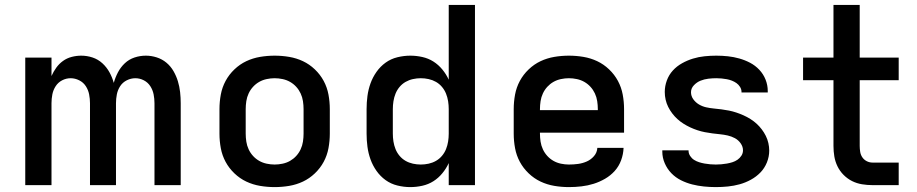

<svg xmlns="http://www.w3.org/2000/svg" viewBox="-20 -755 3740 783"><path d="M83 0V-520H190V-445Q198 -463 209.5 -479Q221 -495 237 -506.5Q253 -518 272.5 -523Q292 -528 311 -528Q335 -528 357.5 -520.5Q380 -513 397.5 -497Q415 -481 426.5 -460Q438 -439 444 -417Q450 -439 461 -460Q472 -481 489 -497Q506 -513 528.5 -520.5Q551 -528 575 -528Q597 -528 619 -521Q641 -514 658.5 -499.5Q676 -485 687.5 -465Q699 -445 705.5 -423.5Q712 -402 714.5 -379.5Q717 -357 717 -334V0H610V-334Q610 -352 606.5 -370Q603 -388 593 -403.5Q583 -419 566.5 -427.5Q550 -436 532 -436Q514 -436 497 -427.5Q480 -419 470 -403.5Q460 -388 456.5 -370Q453 -352 453 -334V0H347V-334Q347 -352 343.5 -370Q340 -388 330 -403.5Q320 -419 303 -427.5Q286 -436 268 -436Q250 -436 233.5 -427.5Q217 -419 207 -403.5Q197 -388 193.5 -370Q190 -352 190 -334V0Z M1100 8Q1070 8 1040.5 3Q1011 -2 984.5 -14.5Q958 -27 936 -48Q914 -69 900 -95Q886 -121 880.5 -150.5Q875 -180 875 -210V-310Q875 -340 880.5 -369.5Q886 -399 900 -425Q914 -451 936 -472Q958 -493 984.5 -505.5Q1011 -518 1040.5 -523Q1070 -528 1100 -528Q1130 -528 1159.5 -523Q1189 -518 1215.5 -505.5Q1242 -493 1264 -472Q1286 -451 1300 -425Q1314 -399 1319.5 -369.5Q1325 -340 1325 -310V-210Q1325 -180 1319.5 -150.5Q1314 -121 1300 -95Q1286 -69 1264 -48Q1242 -27 1215.5 -14.5Q1189 -2 1159.5 3Q1130 8 1100 8ZM1100 -84Q1116 -84 1132.5 -87.5Q1149 -91 1163 -99Q1177 -107 1188 -119Q1199 -131 1206 -146Q1213 -161 1215.5 -177.5Q1218 -194 1218 -210V-310Q1218 -326 1215.5 -342.5Q1213 -359 1206 -374Q1199 -389 1188 -401Q1177 -413 1163 -421Q1149 -429 1132.5 -432.5Q1116 -436 1100 -436Q1084 -436 1067.5 -432.5Q1051 -429 1037 -421Q1023 -413 1012 -401Q1001 -389 994 -374Q987 -359 984.5 -342.5Q982 -326 982 -310V-210Q982 -194 984.5 -177.5Q987 -161 994 -146Q1001 -131 1012 -119Q1023 -107 1037 -99Q1051 -91 1067.5 -87.5Q1084 -84 1100 -84Z M1653 8Q1627 8 1600.5 1.5Q1574 -5 1552.5 -20.5Q1531 -36 1515.5 -58Q1500 -80 1491 -105Q1482 -130 1478.5 -156.5Q1475 -183 1475 -210V-310Q1475 -337 1478.5 -363.5Q1482 -390 1491 -415Q1500 -440 1515.5 -462Q1531 -484 1552.5 -499.5Q1574 -515 1600.5 -521.5Q1627 -528 1653 -528Q1678 -528 1702.5 -522.5Q1727 -517 1747.5 -504Q1768 -491 1784 -471.5Q1800 -452 1810 -430V-735H1917V0H1810V-90Q1800 -68 1784 -48.5Q1768 -29 1747.5 -16Q1727 -3 1702.5 2.5Q1678 8 1653 8ZM1696 -84Q1712 -84 1728 -87.5Q1744 -91 1758 -99Q1772 -107 1782.5 -119.5Q1793 -132 1799 -147Q1805 -162 1807.5 -178Q1810 -194 1810 -210V-310Q1810 -326 1807.5 -342Q1805 -358 1799 -373Q1793 -388 1782.5 -400.5Q1772 -413 1758 -421Q1744 -429 1728 -432.5Q1712 -436 1696 -436Q1680 -436 1664 -432.5Q1648 -429 1634 -421Q1620 -413 1609.5 -400.5Q1599 -388 1593 -373Q1587 -358 1584.5 -342Q1582 -326 1582 -310V-210Q1582 -194 1584.5 -178Q1587 -162 1593 -147Q1599 -132 1609.5 -119.5Q1620 -107 1634 -99Q1648 -91 1664 -87.5Q1680 -84 1696 -84Z M2300 8Q2270 8 2240.5 3Q2211 -2 2184.5 -14.5Q2158 -27 2136 -48Q2114 -69 2100 -95Q2086 -121 2080.5 -150.5Q2075 -180 2075 -210V-310Q2075 -340 2080.5 -369.5Q2086 -399 2100 -425Q2114 -451 2136 -472Q2158 -493 2184.5 -505.5Q2211 -518 2240.5 -523Q2270 -528 2300 -528Q2330 -528 2359.5 -523Q2389 -518 2415.5 -505.5Q2442 -493 2464 -472Q2486 -451 2500 -425Q2514 -399 2519.5 -369.5Q2525 -340 2525 -310V-214H2182V-210Q2182 -194 2184.5 -177.5Q2187 -161 2194 -146Q2201 -131 2212 -119Q2223 -107 2237 -99Q2251 -91 2267.5 -87.5Q2284 -84 2300 -84Q2319 -84 2337.5 -86.5Q2356 -89 2373 -96.5Q2390 -104 2402.5 -118.5Q2415 -133 2416 -152H2523Q2522 -126 2513 -101.5Q2504 -77 2487 -58Q2470 -39 2447.5 -26Q2425 -13 2401 -5.5Q2377 2 2351.5 5Q2326 8 2300 8ZM2182 -306H2418V-310Q2418 -326 2415.5 -342.5Q2413 -359 2406 -374Q2399 -389 2388 -401Q2377 -413 2363 -421Q2349 -429 2332.5 -432.5Q2316 -436 2300 -436Q2284 -436 2267.5 -432.5Q2251 -429 2237 -421Q2223 -413 2212 -401Q2201 -389 2194 -374Q2187 -359 2184.5 -342.5Q2182 -326 2182 -310Z M2899 8Q2875 8 2850.5 5.5Q2826 3 2802.5 -3Q2779 -9 2757 -20Q2735 -31 2718 -48.5Q2701 -66 2691 -89Q2681 -112 2681 -136V-142H2788V-140Q2788 -129 2794.5 -119Q2801 -109 2810.5 -103Q2820 -97 2831 -93.5Q2842 -90 2853.5 -88Q2865 -86 2876.5 -85Q2888 -84 2899 -84Q2910 -84 2921.5 -85Q2933 -86 2944.5 -88Q2956 -90 2967 -93.5Q2978 -97 2987.5 -103.5Q2997 -110 3003.5 -120Q3010 -130 3010 -142Q3010 -157 3000.5 -170.5Q2991 -184 2977 -191.5Q2963 -199 2947.5 -202.5Q2932 -206 2916.5 -207.5Q2901 -209 2885.5 -211Q2870 -213 2854.5 -216Q2839 -219 2824 -224Q2809 -229 2795 -235.5Q2781 -242 2767.5 -250.5Q2754 -259 2742.5 -269.5Q2731 -280 2721.5 -292.5Q2712 -305 2705 -319Q2698 -333 2694.5 -348.5Q2691 -364 2691 -380Q2691 -404 2699.5 -427Q2708 -450 2724 -467.5Q2740 -485 2761.5 -497Q2783 -509 2806 -516Q2829 -523 2853 -525.5Q2877 -528 2901 -528Q2925 -528 2948.5 -525.5Q2972 -523 2995 -516.5Q3018 -510 3039 -499Q3060 -488 3076.5 -470.5Q3093 -453 3102 -430.5Q3111 -408 3111 -384V-378H3004V-380Q3004 -391 2998 -400.5Q2992 -410 2983.5 -416Q2975 -422 2965 -426Q2955 -430 2944 -432Q2933 -434 2922.5 -435Q2912 -436 2901 -436Q2885 -436 2868.5 -434Q2852 -432 2837 -426Q2822 -420 2810 -407.5Q2798 -395 2798 -379Q2798 -363 2807.5 -350Q2817 -337 2830.5 -329Q2844 -321 2859.5 -317.5Q2875 -314 2891 -312.5Q2907 -311 2922.5 -309Q2938 -307 2953 -304Q2968 -301 2983 -296Q2998 -291 3012.5 -284.5Q3027 -278 3040.5 -269.5Q3054 -261 3065.5 -250.5Q3077 -240 3086.5 -227.5Q3096 -215 3103 -201Q3110 -187 3113.5 -171.5Q3117 -156 3117 -141Q3117 -116 3107.5 -92.5Q3098 -69 3081 -51.5Q3064 -34 3042 -22Q3020 -10 2996.5 -3.5Q2973 3 2948.5 5.5Q2924 8 2899 8Z M3645 0H3538Q3517 0 3495.5 -3.5Q3474 -7 3455 -16.5Q3436 -26 3420.5 -41.5Q3405 -57 3395.5 -76.5Q3386 -96 3382.5 -117Q3379 -138 3379 -160V-428H3255V-520H3379V-735H3486V-520H3645V-428H3486V-160Q3486 -148 3488 -135.5Q3490 -123 3497 -113Q3504 -103 3515 -97.5Q3526 -92 3538 -92H3645Z"/></svg>

Font: Iosevka Aile Semibold
Style: Regular
Weight: 600
Designer: Belleve Invis
Foundry: Belleve Invis
Version: Version 31.1.0; ttfautohint (v1.8.4)